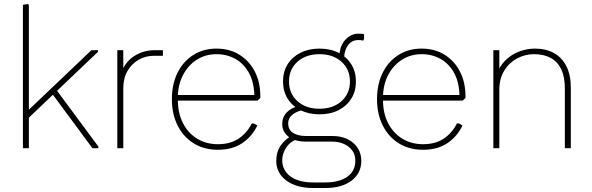

<svg xmlns="http://www.w3.org/2000/svg" viewBox="-20 -744 2971 964"><path d="M109 -138V-178L439 -492H472V-484ZM95 0V-720L122 -724L125 -716V0ZM444 0 237 -280 257 -301 474 -8V0Z M569 0V-492H599V-368L584 -365Q604 -430 651.5 -461Q699 -492 755 -492H798V-464H753Q711 -464 676 -444Q641 -424 620 -387.5Q599 -351 599 -300V0Z M1074 8Q1005 8 953 -24Q901 -56 872 -113.5Q843 -171 843 -246Q843 -322 871.5 -379Q900 -436 950.5 -468Q1001 -500 1067 -500Q1133 -500 1182.5 -469Q1232 -438 1259.5 -384.5Q1287 -331 1287 -261V-252L1273 -239H857V-267H1269L1257 -256Q1257 -327 1231.5 -375Q1206 -423 1163 -447.5Q1120 -472 1067 -472Q1012 -472 968 -444Q924 -416 898.5 -366.5Q873 -317 873 -254V-241Q873 -176 898.5 -126Q924 -76 969.5 -48Q1015 -20 1074 -20Q1136 -20 1178 -48Q1220 -76 1244 -124H1255L1272 -114Q1246 -59 1196.5 -25.5Q1147 8 1074 8Z M1554 200Q1467 200 1417 162Q1367 124 1367 64Q1367 18 1390.5 -15Q1414 -48 1446 -62L1480 -47Q1440 -37 1418.5 -5Q1397 27 1397 59Q1397 111 1438 141.5Q1479 172 1554 172H1613Q1683 172 1723.5 143.5Q1764 115 1764 63Q1764 19 1730.5 -7Q1697 -33 1646 -33H1515Q1479 -33 1452.5 -44Q1426 -55 1411.5 -75Q1397 -95 1397 -121Q1397 -156 1419.5 -179.5Q1442 -203 1478 -211L1508 -192Q1474 -188 1450.5 -170Q1427 -152 1427 -124Q1427 -93 1451 -77Q1475 -61 1519 -61H1649Q1714 -61 1754 -26Q1794 9 1794 64Q1794 126 1745 163Q1696 200 1613 200ZM1584 -170Q1530 -170 1488.5 -191Q1447 -212 1424 -249Q1401 -286 1401 -335Q1401 -384 1424 -421Q1447 -458 1488.5 -479Q1530 -500 1584 -500Q1639 -500 1680 -479Q1721 -458 1744 -421Q1767 -384 1767 -335Q1767 -286 1744 -249Q1721 -212 1680 -191Q1639 -170 1584 -170ZM1584 -198Q1652 -198 1694.5 -236Q1737 -274 1737 -335Q1737 -396 1694.5 -434Q1652 -472 1584 -472Q1516 -472 1473.5 -434Q1431 -396 1431 -335Q1431 -274 1473.5 -236Q1516 -198 1584 -198ZM1708 -452 1685 -468Q1685 -496 1697.5 -520.5Q1710 -545 1731.5 -560Q1753 -575 1779 -575Q1788 -575 1796 -574.5Q1804 -574 1808 -572V-550L1804 -540Q1794 -543 1780 -543Q1746 -543 1727 -516.5Q1708 -490 1708 -452Z M2104 8Q2035 8 1983 -24Q1931 -56 1902 -113.5Q1873 -171 1873 -246Q1873 -322 1901.5 -379Q1930 -436 1980.5 -468Q2031 -500 2097 -500Q2163 -500 2212.5 -469Q2262 -438 2289.5 -384.5Q2317 -331 2317 -261V-252L2303 -239H1887V-267H2299L2287 -256Q2287 -327 2261.5 -375Q2236 -423 2193 -447.5Q2150 -472 2097 -472Q2042 -472 1998 -444Q1954 -416 1928.5 -366.5Q1903 -317 1903 -254V-241Q1903 -176 1928.5 -126Q1954 -76 1999.5 -48Q2045 -20 2104 -20Q2166 -20 2208 -48Q2250 -76 2274 -124H2285L2302 -114Q2276 -59 2226.5 -25.5Q2177 8 2104 8Z M2457 0V-492H2487V-368L2472 -365Q2487 -411 2517.5 -441Q2548 -471 2587 -485.5Q2626 -500 2666 -500Q2721 -500 2761.5 -477.5Q2802 -455 2824 -411Q2846 -367 2846 -304V0H2816V-300Q2816 -359 2797.5 -397Q2779 -435 2744.5 -453.5Q2710 -472 2661 -472Q2616 -472 2576 -450.5Q2536 -429 2511.5 -389Q2487 -349 2487 -293V0Z"/></svg>

Font: Fustat ExtraLight
Style: Regular
Weight: 250
Designer: Mohamed Gaber, Khaled Hosny, Laura Garcia Mut
Foundry: Kief Type Foundry, Alif Type Foundry, Hard Type Foundry
Version: Version 1.007